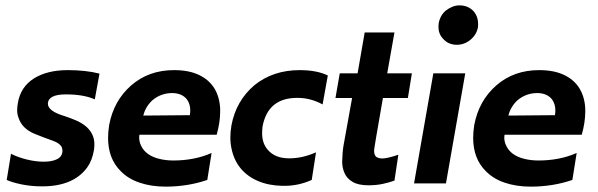

<svg xmlns="http://www.w3.org/2000/svg" viewBox="-20 -684 2230 716"><path d="M137 11Q96 11 60 3.5Q24 -4 5 -13L21 -110.5Q46.5 -97.5 80 -89.2Q113.5 -81 143 -81Q174 -81 193 -90.5Q212 -100 213 -121Q213 -128 210.5 -134.5Q204 -149.5 177.5 -159Q143 -171 109 -185Q62.5 -204 49 -245Q44 -258 44 -273.5Q44 -285.5 46.5 -299Q56 -359 105.5 -390.8Q155 -422.5 233 -422.5Q300 -422.5 351 -409.5L333.5 -313.5Q292 -332 225.5 -332Q160 -332 158.5 -297.5Q158.5 -269.5 221 -251Q242.5 -244 264 -234.8Q285.5 -225.5 302.5 -211Q332 -184 332 -146.5Q332 -137 330.5 -125Q324 -86 305.5 -60Q254 11 137 11Z M597.5 12Q544 12 500.5 -2.8Q457 -17.5 429 -47Q383.5 -92.5 383 -169Q383 -192 387 -217.5Q404 -308.5 469.2 -365.5Q534.5 -422.5 629 -422.5Q684 -422.5 721.5 -404.8Q759 -387 778.8 -355.5Q798.5 -324 801 -280V-267Q801 -228 788 -181.5H500L499 -172Q499 -154.5 506.5 -140Q515.5 -121.5 532.5 -109.5Q549.5 -97.5 574.2 -91.5Q599 -85.5 626.5 -85.5Q705.5 -85.5 769 -113.5L753 -13Q680 12 597.5 12ZM514.5 -253 688 -254.5Q689.5 -264 689.5 -273Q689.5 -296 677 -313.5Q658.5 -336.5 622.5 -337Q579.5 -337 547 -309Q521.5 -284 514.5 -253Z M1041.5 9H1033Q982 8 942.5 -8.8Q903 -25.5 878 -55.5Q853 -85.5 844 -127Q839 -148 839 -171Q839 -192.5 843 -216Q860 -308 929 -366.5Q998.5 -422.5 1097.5 -422.5Q1161.5 -422.5 1202.5 -402.5L1183 -294.5Q1137.5 -319.5 1088 -319Q979 -319 959 -212Q957.5 -199 957.5 -187Q957.5 -149.5 978.5 -125.5Q1005.5 -93.5 1058.5 -93.5Q1108 -93.5 1158.5 -116L1142.5 -13Q1093.5 9 1041.5 9Z M1354.5 7Q1316 7 1294.8 -5.8Q1273.5 -18.5 1264.8 -38.5Q1256 -58.5 1256 -81.5Q1257 -117.5 1261 -141L1293 -318.5H1231L1247 -410.5H1313.5L1340 -563H1451L1424 -410.5H1516L1501 -318.5H1408Q1375 -130.5 1375 -123Q1375 -100.5 1389 -96Q1395.5 -93 1405.5 -93Q1424 -93 1465.5 -107L1451 -10.5Q1432 -3.5 1407.2 1.8Q1382.5 7 1354.5 7Z M1684 -517Q1650.5 -517 1631 -541Q1615 -558 1615 -585.5L1616 -597.5Q1621.5 -627 1643 -645Q1668 -664 1693.5 -664Q1727 -664 1748 -640Q1763 -621 1763 -595L1762.5 -583Q1757.5 -555 1734.8 -536Q1712 -517 1684 -517ZM1643 0H1524L1596 -410.5H1715Z M1959 12Q1905.5 12 1862 -2.8Q1818.5 -17.5 1790.5 -47Q1745 -92.5 1744.5 -169Q1744.5 -192 1748.5 -217.5Q1765.5 -308.5 1830.8 -365.5Q1896 -422.5 1990.5 -422.5Q2045.5 -422.5 2083 -404.8Q2120.5 -387 2140.2 -355.5Q2160 -324 2162.5 -280V-267Q2162.5 -228 2149.5 -181.5H1861.5L1860.5 -172Q1860.5 -154.5 1868 -140Q1877 -121.5 1894 -109.5Q1911 -97.5 1935.8 -91.5Q1960.5 -85.5 1988 -85.5Q2067 -85.5 2130.5 -113.5L2114.5 -13Q2041.5 12 1959 12ZM1876 -253 2049.5 -254.5Q2051 -264 2051 -273Q2051 -296 2038.5 -313.5Q2020 -336.5 1984 -337Q1941 -337 1908.5 -309Q1883 -284 1876 -253Z"/></svg>

Font: Lucymar Sans SemiBold
Style: Italic
Weight: 600
Italic angle: -10°
Foundry: The League of Moveable Type (original font) / Main changes by Cristiano Sobral with portions from Mirco Monsees
Version: Version 2.00;August 30, 2020;FontCreator 13.0.0.2681 64-bit